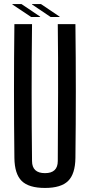

<svg xmlns="http://www.w3.org/2000/svg" viewBox="-20 -919 443 947"><path d="M202 8Q122 8 87 -26.5Q52 -61 51 -140Q47 -470 51 -800H138Q136 -635 136 -462.5Q136 -290 138 -125Q138 -65 202 -65Q265 -65 265 -125Q266 -290 266.5 -462.5Q267 -635 265 -800H352Q356 -470 352 -140Q351 -61 316 -26.5Q281 8 202 8ZM134 -835 41 -897V-899H86L178 -837V-835ZM138 -897V-899H182L274 -837V-835H230Z"/></svg>

Font: Big Shoulders Display SemiBold
Style: Regular
Weight: 600
Designer: Patric King
Foundry: XO Type Co
Version: Version 1.000; ttfautohint (v1.8.2)